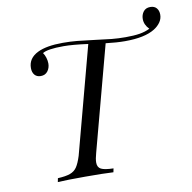

<svg xmlns="http://www.w3.org/2000/svg" viewBox="-75 -734 807 809"><g transform="rotate(-10 328.0 -329.5)"><path d="M655.6 -620.2Q655.6 -602.4 645.2 -587.5Q634.7 -572.6 617.7 -562.1Q575 -535.5 490.3 -535.5Q454.8 -535.5 408.1 -541.1L288.7 -93.5Q281.5 -68.5 281.5 -52.4Q281.5 -32.3 296.4 -24.6Q311.3 -16.9 349.2 -16.1L346 0Q304 -2.4 225.8 -2.4Q146.8 -2.4 108.1 0L111.3 -16.1Q145.2 -17.7 164.1 -24.6Q183.1 -31.5 193.5 -47.2Q204 -62.9 213.7 -93.5L335.5 -550.8Q270.2 -559.7 231.5 -559.7Q161.3 -559.7 141.1 -546Q147.6 -537.1 151.6 -524.2Q155.6 -511.3 155.6 -499.2Q155.6 -480.6 145.2 -466.5Q134.7 -452.4 115.3 -452.4Q98.4 -452.4 89.1 -463.3Q79.8 -474.2 79.8 -492.7Q79.8 -534.7 122.6 -555.6Q160.5 -574.2 230.6 -574.2Q262.9 -574.2 291.9 -571.4Q321 -568.5 365.3 -562.9Q407.3 -557.3 435.9 -554.4Q464.5 -551.6 496 -551.6Q532.3 -551.6 556.5 -555.6Q580.6 -559.7 600 -569.4Q579.8 -589.5 579.8 -614.5Q579.8 -632.3 589.9 -645.6Q600 -658.9 619.4 -658.9Q637.1 -658.9 646.4 -648Q655.6 -637.1 655.6 -620.2Z"/></g></svg>

Font: Playfair Display SC
Style: Italic
Weight: 400
Italic angle: -14°
Designer: Claus Eggers Sørensen
Foundry: Claus Eggers Sørensen
Version: Version 1.202; ttfautohint (v1.6)